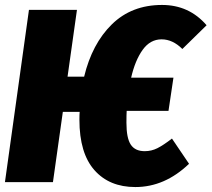

<svg xmlns="http://www.w3.org/2000/svg" viewBox="-29 -736 855 776"><path d="M666 -176 735 -74Q637 20 518 20Q413 20 352.5 -48.5Q292 -117 292 -252Q292 -273 293 -284H225L185 0H-9L88 -696H282L244 -426H311Q343 -559 423 -637.5Q503 -716 626 -716Q735 -716 806 -634L708 -538Q669 -577 624 -577Q578 -577 547.5 -534.5Q517 -492 501 -422H672L652 -288H483Q482 -272 482 -240Q482 -178 499.5 -151.5Q517 -125 556 -125Q583 -125 607 -137Q631 -149 666 -176Z"/></svg>

Font: Fira Sans Extra Condensed Black
Style: Italic
Weight: 900
Width: 3
Italic angle: -8°
Designer: Carrois Corporate & Edenspiekermann AG
Foundry: Carrois Corporate GbR & Edenspiekermann AG
Version: Version 4.203